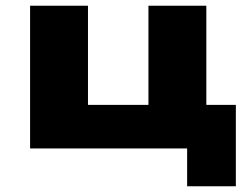

<svg xmlns="http://www.w3.org/2000/svg" viewBox="-20 -518 867 670"><path d="M633 132V0H85V-498H287V-152H498V-498H700V-152H803V132Z"/></svg>

Font: Nunito Sans 10pt Expanded Black
Style: Regular
Weight: 900
Width: 7
Designer: Vernon Adams
Foundry: Vernon Adams
Version: Version 3.101;gftools[0.9.27]